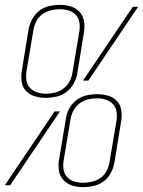

<svg xmlns="http://www.w3.org/2000/svg" viewBox="-40 -763 589 791"><path d="M149 -360Q126 -360 104.5 -366Q83 -372 68 -387.5Q53 -403 49.5 -425.5Q46 -448 50 -472L78 -644Q82 -665 93.5 -685.5Q105 -706 123 -719.5Q141 -733 163 -738Q185 -743 207 -743Q230 -743 251.5 -736.5Q273 -730 287.5 -714.5Q302 -699 306 -676.5Q310 -654 306 -631L278 -458Q274 -437 262.5 -417Q251 -397 233 -383.5Q215 -370 193 -365Q171 -360 149 -360ZM324 -431H302L507 -735H529ZM150 -377Q168 -377 186.5 -381.5Q205 -386 220.5 -397.5Q236 -409 245.5 -426Q255 -443 258 -461L287 -634Q290 -653 287 -671Q284 -689 272 -702Q260 -715 242.5 -720Q225 -725 207 -725Q188 -725 169.5 -720.5Q151 -716 135.5 -705Q120 -694 110.5 -676.5Q101 -659 98 -641L69 -469Q66 -450 69 -431.5Q72 -413 84 -400.5Q96 -388 113.5 -382.5Q131 -377 150 -377ZM302 8Q279 8 258 1.5Q237 -5 222 -20.5Q207 -36 203 -58.5Q199 -81 203 -104L232 -277Q235 -298 246.5 -318Q258 -338 276 -351.5Q294 -365 316 -370Q338 -375 360 -375Q383 -375 404.5 -369Q426 -363 441 -347.5Q456 -332 459.5 -309.5Q463 -287 459 -263L431 -91Q427 -70 416 -49.5Q405 -29 386.5 -15.5Q368 -2 346 3Q324 8 302 8ZM303 -10Q321 -10 339.5 -14.5Q358 -19 374 -30Q390 -41 399 -58.5Q408 -76 411 -94L440 -266Q443 -285 440 -303.5Q437 -322 425 -334.5Q413 -347 395.5 -352.5Q378 -358 360 -358Q341 -358 322.5 -353.5Q304 -349 288.5 -337.5Q273 -326 263.5 -309Q254 -292 251 -274L222 -101Q219 -82 222 -64Q225 -46 237 -33Q249 -20 266.5 -15Q284 -10 303 -10ZM-20 0 185 -304H207L2 0Z"/></svg>

Font: Iosevka Term Curly Th Obl
Style: Regular
Weight: 100
Italic angle: -9°
Designer: Belleve Invis
Foundry: Belleve Invis
Version: Version 32.3.0